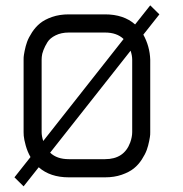

<svg xmlns="http://www.w3.org/2000/svg" viewBox="-20 -653 673 707"><path d="M66.9 -433.1Q66.9 -436.5 67.1 -442.6Q67.4 -448.7 70.8 -466.1Q74.2 -483.4 79.8 -499Q85.4 -514.6 97.9 -533.9Q110.4 -553.2 127.4 -567.1Q144.5 -581.1 171.9 -590.6Q199.2 -600.1 233.4 -600.1H366.7Q435.5 -600.1 477.5 -563L533.2 -633.3L566.9 -600.1L507.8 -525.4Q531.7 -481.9 533.2 -433.1V-166.5Q533.2 -163.1 533 -157Q532.7 -150.9 529.3 -133.5Q525.9 -116.2 520.3 -100.6Q514.6 -85 502.2 -65.7Q489.7 -46.4 472.7 -32.7Q455.6 -19 428.2 -9.5Q400.9 0 366.7 0H233.4Q164.6 0 122.6 -37.1L66.9 33.2L33.2 0L92.3 -74.7Q81.1 -94.2 74.7 -117.2Q68.4 -140.1 67.4 -153.3L66.9 -166.5ZM133.3 -433.1V-166.5Q133.3 -151.9 139.2 -133.8L435.1 -509.3Q410.2 -533.2 366.7 -533.2H233.4Q205.6 -533.2 184.8 -522.9Q164.1 -512.7 154.8 -497.8Q145.5 -482.9 139.9 -468.3Q134.3 -453.6 133.8 -443.4ZM366.7 -66.9Q437 -66.9 459.5 -128.4Q466.8 -148.9 466.8 -166.5V-433.1Q466.8 -448.2 460.9 -466.3L164.6 -90.8Q189.5 -66.9 233.4 -66.9Z"/></svg>

Font: Malkor
Style: Regular
Weight: 400
Version: Version 1.3